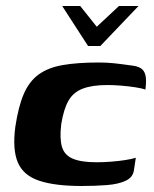

<svg xmlns="http://www.w3.org/2000/svg" viewBox="-20 -613 513 639"><path d="M187 -593H247L302 -524L376 -593H441L314 -460H273ZM251 6Q163 6 110.5 -11.5Q58 -29 39.5 -72Q21 -115 31 -191Q41 -258 59 -300Q77 -342 108.5 -365Q140 -388 189 -396.5Q238 -405 309 -405Q335 -405 359 -402.5Q383 -400 418 -395Q437 -393 448.5 -386Q460 -379 464 -363Q468 -347 464 -315Q453 -319 430.5 -322.5Q408 -326 383 -328Q358 -330 337 -330Q287 -330 255.5 -318Q224 -306 208 -278Q192 -250 184 -201Q178 -153 186 -125Q194 -97 222 -85Q250 -73 301 -73Q325 -73 350.5 -75Q376 -77 398 -80.5Q420 -84 432 -88L426 -48Q423 -23 398.5 -11.5Q374 0 335.5 3Q297 6 251 6Z"/></svg>

Font: Genos Thin
Style: Bold Italic
Weight: 700
Italic angle: -8°
Version: Version 1.010